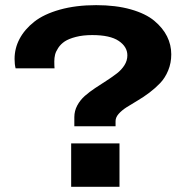

<svg xmlns="http://www.w3.org/2000/svg" viewBox="-20 -719 734 739"><path d="M266.1 -232.9V-268.1Q266.1 -292 277.3 -313Q288.6 -334 306.6 -349.9Q324.7 -365.7 346.4 -380.1Q368.2 -394.5 389.9 -408.4Q411.6 -422.4 429.7 -436.3Q447.8 -450.2 459 -468Q470.2 -485.8 470.2 -505.9Q470.2 -539.1 437 -561.5Q403.8 -584 335 -584Q299.3 -584 272 -576.9Q244.6 -569.8 229.2 -559.6Q213.9 -549.3 204.3 -534.9Q194.8 -520.5 191.9 -508.3Q189 -496.1 189 -482.9Q189 -464.8 189.9 -456.1H40Q36.1 -471.7 36.1 -492.2Q36.1 -533.2 55.4 -569.6Q74.7 -606 111.8 -635.3Q148.9 -664.6 210.4 -681.9Q272 -699.2 350.1 -699.2Q425.8 -699.2 483.4 -682.9Q541 -666.5 574 -638.9Q606.9 -611.3 623 -578.9Q639.2 -546.4 639.2 -509.8Q639.2 -476.6 627.4 -448Q615.7 -419.4 596.7 -399.4Q577.6 -379.4 554.9 -362.3Q532.2 -345.2 509.3 -331.8Q486.3 -318.4 467.3 -306.2Q448.2 -293.9 436.5 -280.5Q424.8 -267.1 424.8 -252.9V-232.9ZM253.9 0V-167H439.9V0Z"/></svg>

Font: Archivo Expanded
Style: Bold
Weight: 700
Width: 7
Designer: Hector Gatti
Foundry: Omnibus-Type
Version: Version 2.001